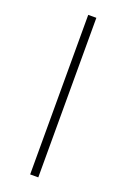

<svg xmlns="http://www.w3.org/2000/svg" viewBox="-142 -774 541 821"><g transform="rotate(20 128.5 -363.0)"><path d="M110 0V-726H147V0Z"/></g></svg>

Font: Noto Sans TC Thin Thin
Style: Regular
Weight: 250
Version: Version 2.004-H2;hotconv 1.0.118;makeotfexe 2.5.65603